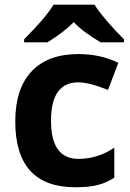

<svg xmlns="http://www.w3.org/2000/svg" viewBox="-20 -786 554 816"><path d="M313 -110.8Q395 -110.8 465.8 -158.2V-30.8Q429.7 -7.8 392.8 1Q356 9.8 299.8 9.8Q44.9 9.8 44.9 -270Q44.9 -409.2 114.3 -482.7Q183.6 -556.2 313 -556.2Q407.7 -556.2 482.9 -519L439 -403.8Q358.9 -436 313 -436Q196.8 -436 196.8 -273.4Q196.8 -110.8 313 -110.8ZM82.5 -606V-619.1Q174.8 -711.4 207.5 -766.1H381.8Q397 -740.7 434.3 -697Q471.7 -653.3 506.8 -619.1V-606H407.7Q331.1 -651.4 293.5 -691.9Q255.4 -652.3 181.6 -606Z"/></svg>

Font: NotoSans-Bold
Style: Bold
Weight: 700
Designer: Monotype Design team
Foundry: Monotype Imaging Inc.
Version: Version 1.04